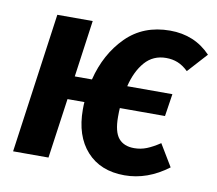

<svg xmlns="http://www.w3.org/2000/svg" viewBox="-67 -623 809 716"><g transform="rotate(10 338.0 -264.5)"><path d="M562 -126 612 -43Q534 16 447 16Q356 16 304 -41.5Q252 -99 252 -199Q252 -218 253 -227H189L157 0H23L97 -530H231L201 -315H266Q291 -415 356 -480Q421 -545 522 -545Q615 -545 676 -481L609 -407Q589 -426 569 -434Q549 -442 525 -442Q476 -442 445 -406.5Q414 -371 400 -313H571L558 -228H387Q386 -217 386 -195Q386 -138 406 -114Q426 -90 465 -90Q490 -90 512.5 -99Q535 -108 562 -126Z"/></g></svg>

Font: Fira Sans Condensed SemiBold
Style: Italic
Weight: 600
Width: 3
Italic angle: -8°
Designer: bBox Type GmbH & Carrois Corporate GbR & Edenspiekermann AG
Foundry: bBox Type GmbH & Carrois Corporate GbR & Edenspiekermann AG
Version: Version 4.301